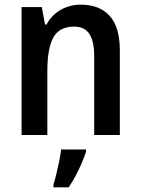

<svg xmlns="http://www.w3.org/2000/svg" viewBox="-20 -571 596 812"><path d="M321.8 -551.3Q400.9 -551.3 443.8 -503.9Q486.8 -456.5 486.8 -357.9V0H378.4V-334Q378.4 -396 358.2 -427.2Q337.9 -458.5 293.9 -458.5Q231 -458.5 205.6 -412.6Q180.2 -366.7 180.2 -270.5V0H71.3V-541H156.7L170.4 -467.3H176.8Q191.4 -494.6 213.4 -513.2Q235.4 -531.7 262.9 -541.5Q290.5 -551.3 321.8 -551.3ZM343.8 61V70.8Q336.4 93.3 325.2 119.6Q314 146 300 172.1Q286.1 198.2 270.5 221.2H206.1V209Q211.9 190.9 218.5 164.1Q225.1 137.2 230.7 109.4Q236.3 81.5 238.3 61Z"/></svg>

Font: Open Sans SemiCondensed SemiBold
Style: Regular
Weight: 600
Width: 4
Designer: Monotype Design Team
Foundry: Monotype Imaging Inc.
Version: Version 3.000